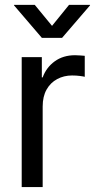

<svg xmlns="http://www.w3.org/2000/svg" viewBox="-20 -762 387 782"><path d="M68.4 0V-529.3H150.4V-446.8H153.8Q168.5 -487.3 202.9 -512.2Q237.3 -537.1 285.6 -537.1Q296.4 -537.1 307.6 -536.1Q318.8 -535.2 325.2 -534.7V-449.2Q320.3 -450.7 305.7 -452.6Q291 -454.6 273.4 -454.6Q240.2 -454.6 212.9 -439.9Q185.5 -425.3 169.7 -397.2Q153.8 -369.1 153.8 -328.1V0ZM121.6 -742.2 191.9 -656.7 261.2 -742.2H346.7V-740.2L232.9 -607.9H150.4L37.1 -740.2V-742.2Z"/></svg>

Font: Inter 24pt
Style: Regular
Weight: 400
Designer: Rasmus Andersson
Foundry: rsms
Version: Version 4.001;git-66647c0bb